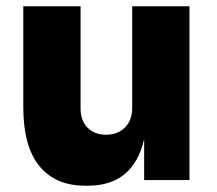

<svg xmlns="http://www.w3.org/2000/svg" viewBox="-20 -572 690 610"><path d="M54 -232V-552H236V-227Q236 -189 258 -166.5Q280 -144 317 -144Q354 -144 377 -167Q400 -190 400 -229V-552H582V0H438V-130Q404 18 259 18H251Q156 18 105 -44.5Q54 -107 54 -232Z"/></svg>

Font: Sora-SIA ExtraBold
Style: Regular
Weight: 800
Designer: Jonathan Barnbrook, Julián Moncada
Foundry: Barnbrook Fonts
Version: Version 2.000